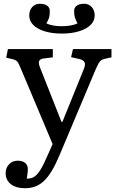

<svg xmlns="http://www.w3.org/2000/svg" viewBox="-20 -768 613 1018"><path d="M112 230Q65 230 37.5 208.5Q10 187 10 150Q10 122 28 103Q46 84 74 84Q97 84 111 94Q125 104 127 121Q128 127 127 141Q126 155 122 179Q143 180 160 170Q177 160 194.5 132Q212 104 234 52L259 -4L91 -403Q79 -433 71.5 -441.5Q64 -450 48 -454L13 -462L22 -508H260V-464L212 -458Q194 -456 188 -445.5Q182 -435 193 -408L306 -122H311L424 -401Q434 -424 428.5 -437Q423 -450 401 -455L357 -465L367 -508H571V-464L535 -456Q519 -452 510.5 -443Q502 -434 488 -402L296 54Q275 104 254.5 138Q234 172 212.5 192Q191 212 166.5 221Q142 230 112 230ZM308 -590Q256 -590 217 -602Q178 -614 156.5 -635.5Q135 -657 135 -686Q135 -713 150.5 -730.5Q166 -748 191 -748Q216 -748 230 -738Q244 -728 244 -710Q244 -688 240.5 -675.5Q237 -663 226 -644Q240 -637 261 -633Q282 -629 307 -629Q333 -629 355 -633Q377 -637 391 -644Q381 -663 377 -675.5Q373 -688 373 -710Q373 -728 387 -738Q401 -748 426 -748Q451 -748 466.5 -730.5Q482 -713 482 -686Q482 -657 460 -635.5Q438 -614 398.5 -602Q359 -590 308 -590Z"/></svg>

Font: Literata 18pt
Style: Regular
Weight: 400
Designer: Latin by Veronika Burian and Jose Scaglione. Greek by Irene Vlachou. Cyrillic by Vera Evstafieva.
Foundry: TypeTogether
Version: Version 3.103;gftools[0.9.29]